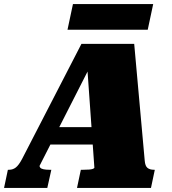

<svg xmlns="http://www.w3.org/2000/svg" viewBox="-69 -930 853 950"><path d="M171 -301H432L419 -215H142ZM362 -607 381 -609 127 -110Q126 -105 130.5 -100Q135 -95 146.5 -92.5Q158 -90 175 -90H185L165 0H-49L-30 -90H-24Q-5 -90 9.5 -101.5Q24 -113 40 -143L334 -713H595L647 -136Q649 -109 660.5 -99.5Q672 -90 693 -90H697L678 0H312L331 -90H343Q360 -90 372 -91Q384 -92 390.5 -94.5Q397 -97 398 -100ZM292 -910H689L662 -783H265Z"/></svg>

Font: Roboto Serif Black
Style: Italic
Weight: 900
Italic angle: -10°
Version: Version 1.008